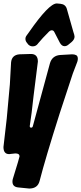

<svg xmlns="http://www.w3.org/2000/svg" viewBox="-21 -883 470 1110"><path d="M168 -615Q153 -615 142 -626L136 -634Q126 -645 126 -658Q126 -669 133 -678Q140 -687 146 -696Q262 -863 307 -863Q311 -862 319 -862Q322 -861 329 -861Q357 -858 365 -833L403 -699Q410 -679 410 -671Q410 -655 393 -640Q384 -633 374 -624.5Q364 -616 352 -616Q336 -616 325 -636L294 -696Q289 -708 278 -708Q271 -708 263 -701Q222 -660 200 -633L197 -629Q186 -615 168 -615ZM148 207Q116 204 83.5 200.5Q51 197 51 167Q51 159 53 152Q92 26 92 21Q92 4 68 4L40 7Q37 8 32 8Q-1 8 -1 -33L18 -198L36 -395L43 -522Q47 -565 91 -569L158 -571Q198 -571 198 -527Q194 -489 173 -328Q162 -223 151 -154Q151 -145 159 -145Q167 -145 169 -154L268 -518Q281 -561 326 -565L396 -569Q410 -569 419.5 -564Q429 -559 429 -543Q429 -536 426 -526L400 -458L324 -227Q241 34 208 163Q197 207 148 207Z"/></svg>

Font: Bangerz
Style: Bold
Weight: 700
Designer: vernon adams
Foundry: Vernon Adams
Version: Version 2.10;February 7, 2025;FontCreator 13.0.0.2683 64-bit